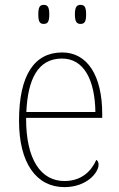

<svg xmlns="http://www.w3.org/2000/svg" viewBox="-20 -757 489 787"><path d="M310 -659C326 -659 333 -667 333 -698C333 -729 326 -737 310 -737C295 -737 287 -729 287 -698C287 -667 295 -659 310 -659ZM159 -659C175 -659 182 -667 182 -698C182 -729 175 -737 159 -737C144 -737 137 -729 137 -698C137 -667 144 -659 159 -659ZM244 10C335 10 384 -49 384 -82C384 -93 380 -98 375 -102C354 -55 314 -15 244 -15C149 -15 86 -101 87 -274H399V-290C399 -447 338 -542 235 -542C122 -542 58 -451 58 -262C58 -87 130 10 244 10ZM371 -298H88C94 -432 135 -517 234 -517C325 -517 369 -428 371 -298Z"/></svg>

Font: Noto Serif Tamil SemiCondensed Thin
Style: Regular
Weight: 100
Width: 4
Designer: Indian Type Foundry, Tom Grace, and the Monotype Design Team
Foundry: Monotype Imaging Inc.
Version: Version 2.004